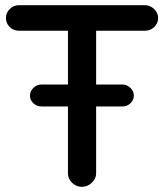

<svg xmlns="http://www.w3.org/2000/svg" viewBox="-20 -710 635 743"><path d="M243 -39V-298H141Q122 -298 109 -310.5Q96 -323 96 -340Q96 -357 109.5 -370Q123 -383 141 -383H243V-591H54Q32 -591 17.5 -605.5Q3 -620 3 -640Q3 -660 17.5 -675Q32 -690 54 -690H540Q561 -690 576.5 -675Q592 -660 592 -640Q592 -620 577 -605.5Q562 -591 540 -591H352V-383H453Q471 -383 484.5 -370Q498 -357 498 -340Q498 -323 485 -310.5Q472 -298 453 -298H352V-39Q352 -19 335.5 -3Q319 13 297 13Q275 13 259 -2.5Q243 -18 243 -39Z"/></svg>

Font: 寒蝉全圆体 Bold
Style: Regular
Weight: 700
Designer: Warren2060
      Designed by Motoya company      

      [Varela Round]
      Joe Prince(Latin component); Avraham Cornf
Foundry: ChillType
Version: Version 3.200